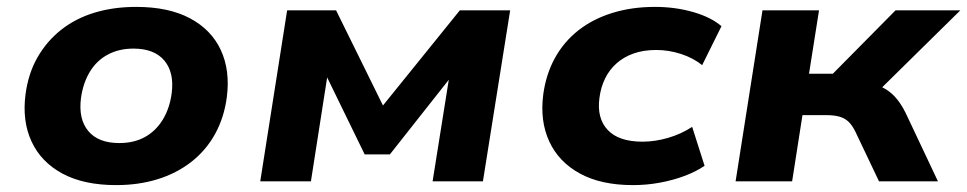

<svg xmlns="http://www.w3.org/2000/svg" viewBox="-20 -526 2806 557"><path d="M317 11Q223 11 161 -22.5Q99 -56 71.5 -115.5Q44 -175 54 -252Q62 -313 89 -360Q116 -407 158 -440Q200 -473 255 -489.5Q310 -506 375 -506Q469 -506 531 -473Q593 -440 620.5 -381Q648 -322 638 -244Q630 -184 603.5 -136.5Q577 -89 534.5 -56Q492 -23 437 -6Q382 11 317 11ZM326 -111Q369 -111 400.5 -128.5Q432 -146 452 -178.5Q472 -211 478 -255Q486 -315 457 -350Q428 -385 367 -385Q325 -385 292.5 -367.5Q260 -350 240.5 -317.5Q221 -285 215 -242Q207 -181 236 -146Q265 -111 326 -111Z M735 0 813 -496H955L1091 -220L1314 -496H1460L1381 0H1235L1286 -320H1302L1111 -78H1038L920 -320H932L882 0Z M1816 11Q1724 11 1662.5 -22.5Q1601 -56 1573.5 -115.5Q1546 -175 1556 -252Q1564 -311 1590 -358Q1616 -405 1658 -438Q1700 -471 1756.5 -488.5Q1813 -506 1880 -506Q1939 -506 1991 -491Q2043 -476 2073 -450L2017 -337Q1991 -358 1955.5 -369.5Q1920 -381 1884 -381Q1847 -381 1818.5 -371Q1790 -361 1769 -342.5Q1748 -324 1735.5 -298.5Q1723 -273 1719 -242Q1711 -183 1743 -149Q1775 -115 1844 -115Q1880 -115 1918 -126Q1956 -137 1988 -158L2024 -45Q1999 -28 1965.5 -15.5Q1932 -3 1894 4Q1856 11 1816 11Z M2114 0 2192 -496H2356L2327 -312H2396L2578 -496H2766L2508 -242L2489 -286Q2518 -283 2539 -273Q2560 -263 2576.5 -245Q2593 -227 2607 -199L2701 0H2530L2461 -145Q2452 -163 2441.5 -173Q2431 -183 2415.5 -187.5Q2400 -192 2377 -192H2308L2278 0Z"/></svg>

Font: Nunito Sans 10pt SemiExpanded ExtraBold
Style: Italic
Weight: 800
Width: 6
Italic angle: -9°
Designer: Vernon Adams
Foundry: Vernon Adams
Version: Version 3.101;gftools[0.9.27]